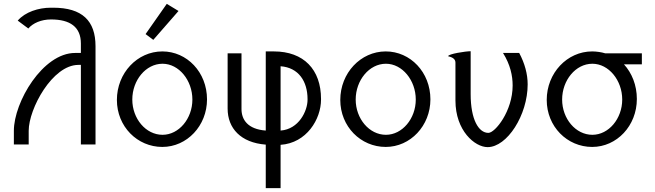

<svg xmlns="http://www.w3.org/2000/svg" viewBox="-20 -752 3401 997"><path d="M52 -2H129V-73C129 -187 252 -415 387 -415H400V-2H476V-512C476 -644 407 -712 256 -712H244C180 -712 111 -690 72 -645L127 -604C151 -632 194 -651 245 -651C344 -651 400 -612 400 -526V-477H370C202 -477 52 -222 52 -73Z M846 -732 736 -575 776 -545 907 -695ZM823 -485C693 -485 587 -373 587 -233C587 -95 693 11 823 11C951 11 1055 -99 1055 -236C1055 -377 951 -485 823 -485ZM824 -421C909 -421 979 -335 979 -235C979 -136 909 -52 824 -52C737 -52 667 -136 667 -235C667 -335 737 -421 824 -421Z M1162 -475V-188C1162 -86 1230 -11 1360 -1V225H1437V0C1572 -9 1647 -133 1647 -235V-238C1647 -391 1557 -485 1402 -485H1360V-74C1267 -81 1234 -130 1234 -186V-475ZM1437 -408C1531 -401 1577 -329 1577 -237V-234C1577 -176 1532 -81 1437 -74Z M1983 -485C1853 -485 1747 -373 1747 -233C1747 -95 1853 11 1983 11C2111 11 2215 -99 2215 -236C2215 -377 2111 -485 1983 -485ZM1984 -421C2069 -421 2139 -335 2139 -235C2139 -136 2069 -52 1984 -52C1897 -52 1827 -136 1827 -235C1827 -335 1897 -421 1984 -421Z M2512 12C2613 12 2720 -154 2720 -314C2720 -367 2705 -423 2676 -477H2592C2630 -416 2642 -359 2642 -308C2642 -175 2551 -62 2516 -62C2465 -62 2424 -132 2424 -263V-486C2398 -486 2307 -472 2307 -460C2323 -456 2345 -449 2345 -427V-230C2345 -73 2446 12 2512 12Z M3123 -475C3104 -481 3077 -485 3055 -485C2925 -485 2819 -373 2819 -233C2819 -95 2925 11 3055 11C3183 11 3287 -99 3287 -238C3287 -310 3261 -373 3220 -418H3313V-475ZM3056 -421C3141 -421 3211 -335 3211 -235C3211 -136 3141 -52 3056 -52C2969 -52 2899 -136 2899 -235C2899 -335 2969 -421 3056 -421Z"/></svg>

Font: Mint Spirit
Style: Regular
Weight: 400
Designer: HARENDAL Hirwen
Foundry: Arkandis Digital Foundry.
Version: Version 1.004;FFEdit